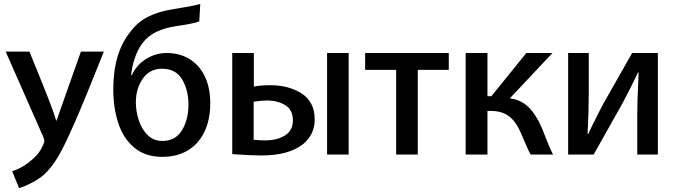

<svg xmlns="http://www.w3.org/2000/svg" viewBox="-20 -759 3443 978"><path d="M266 -145H268L392 -496H509Q411 -249 356.5 -125.5Q302 -2 271 47.5Q240 97 206 129Q179 153 142 172Q105 191 77 199L42 113Q84 100 123 71Q147 53 166 32.5Q185 12 198 -17Q206 -35 206 -40Q206 -48 199 -65L9 -496H130Q208 -305 233.5 -238.5Q259 -172 266 -145Z M884 -627Q820 -618 776 -596.5Q732 -575 704 -537Q681 -506 666.5 -462.5Q652 -419 648 -377H652Q676 -429 724.5 -459Q773 -489 829 -489Q895 -489 945 -458.5Q995 -428 1023 -370.5Q1051 -313 1051 -233Q1051 -150 1021.5 -88Q992 -26 937 7Q882 40 807 40Q720 40 664 -7Q608 -54 582.5 -132Q557 -210 557 -304Q557 -491 645 -598Q681 -647 734.5 -674Q788 -701 866 -713Q875 -715 922.5 -722.5Q970 -730 1000 -739L995 -650Q964 -638 884 -627ZM805 -409Q769 -409 742 -392Q715 -375 699 -345Q672 -299 672 -237Q672 -193 686.5 -147.5Q701 -102 731.5 -71.5Q762 -41 807 -41Q874 -41 907 -95.5Q940 -150 940 -226V-227Q940 -299 908 -354Q876 -409 805 -409Z M1356 -325Q1451 -325 1517 -282.5Q1583 -240 1583 -150Q1583 -74 1524 -25Q1451 33 1311 33Q1261 33 1163 26V-489H1273V-318Q1308 -325 1356 -325ZM1646 28V-489H1756V28ZM1333 -44Q1391 -44 1431.5 -69Q1472 -94 1472 -146Q1472 -199 1433.5 -223Q1395 -247 1339 -247Q1310 -247 1272 -241V-47Q1299 -44 1333 -44Z M2108 -403V28H1998V-403H1840V-489H2266V-403Z M2483 -269 2661 -489H2794L2577 -258Q2634 -251 2672.5 -213Q2711 -175 2741 -105L2754 -72Q2780 -4 2797 28H2683Q2674 13 2661 -17Q2648 -47 2634 -80Q2609 -139 2573 -166.5Q2537 -194 2480 -194H2463V28H2352V-489H2463V-269Z M2973 -76H2976L2996 -118Q3035 -197 3054 -232L3200 -489H3331V28H3226V-176Q3226 -242 3231 -339Q3231 -352 3233 -390H3230Q3193 -312 3152 -235L3004 28H2874V-489H2979V-286Q2979 -189 2973 -76Z"/></svg>

Font: Gmarket Sans TTF Medium
Style: Regular
Weight: 500
Designer: Creative Director : Sungho Lee; Art Director : Kiwoong Choi; Project Manager : Sori Yang, Jongwook Yoon; Font Designer :
Foundry: Sandoll Inc.
Version: Version 1.000;hotconv 1.0.109;makeotfexe 2.5.65596